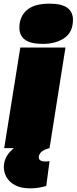

<svg xmlns="http://www.w3.org/2000/svg" viewBox="-20 -810 419 1050"><path d="M251 -790Q318 -790 348.5 -767Q379 -744 379 -702Q379 -634 332 -602Q285 -570 215 -570Q147 -570 116.5 -593Q86 -616 86 -659Q86 -719 126.5 -754.5Q167 -790 251 -790ZM3 0 91 -550H338L251 0ZM111 -30 251 0Q217 9 204.5 22.5Q192 36 192 50Q192 73 228 73Q235 73 240.5 72.5Q246 72 251 71L233 207Q188 220 146 220Q95 220 63 203Q31 186 16 159.5Q1 133 1 105Q1 59 32 23Q63 -13 111 -30Z"/></svg>

Font: Georama Extended Black
Style: Italic
Weight: 900
Width: 7
Italic angle: -9°
Designer: Jean-Baptiste Levee
Foundry: Production Type
Version: Version 1.000